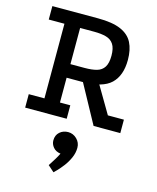

<svg xmlns="http://www.w3.org/2000/svg" viewBox="-130 -678 878 1076"><g transform="rotate(15 309.0 -140.0)"><path d="M38 0V-78H129V-511H38V-589H303Q387 -589 435.5 -568Q484 -547 504.5 -506.5Q525 -466 525 -407Q525 -316 476 -269Q427 -222 309 -222H219V-78H279V0ZM220 -301H302Q345 -301 373 -309Q401 -317 415.5 -340Q430 -363 430 -406Q430 -449 415 -472Q400 -495 371.5 -503Q343 -511 302 -511H220ZM435 0 310 -229 401 -241 497 -78H590V0ZM285 309 249 277Q249 277 257 264.5Q265 252 276.5 233.5Q288 215 296 198Q268 194 253 176Q238 158 238 136Q238 106 258 88Q278 70 307 70Q336 70 357.5 91Q379 112 379 142Q379 172 366 201Q353 230 334.5 254Q316 278 301.5 292.5Q287 307 285 309Z"/></g></svg>

Font: Podkova Medium
Style: Regular
Weight: 500
Designer: Ilya Yudin
Foundry: Cyreal (www.cyreal.org)
Version: Version 2.103